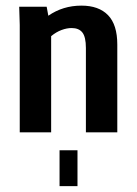

<svg xmlns="http://www.w3.org/2000/svg" viewBox="-20 -461 478 669"><path d="M48.8 -374 46.9 -437.5H142.6L148.4 -406.2Q173.8 -423.8 202.6 -432.6Q231.4 -441.4 263.7 -441.4Q324.2 -441.4 356.4 -408.2Q388.7 -375 388.7 -305.7V0H279.3V-293.9Q279.3 -332 267.1 -347.7Q254.9 -363.3 229.5 -363.3Q212.9 -363.3 194.3 -356.4Q175.8 -349.6 158.2 -335V0H48.8ZM250 62.5V125H187.5V62.5ZM250 125V187.5H187.5V125Z"/></svg>

Font: Sudo Variable
Style: Regular
Weight: 400
Monospace: yes
Designer: Jens Kutilek
Foundry: Jens Kutilek
Version: Version 0.040